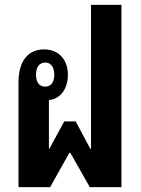

<svg xmlns="http://www.w3.org/2000/svg" viewBox="-20 -769 578 789"><path d="M56 -429V0H186L265 -141H269L349 0H479V-749H354V-158H351L291 -270H244L183 -158H181V-358C229 -362 259 -405 259 -462C259 -522 223 -566 161 -566C98 -566 56 -522 56 -429ZM166 -413C141 -413 128 -431 128 -462C128 -492 141 -512 166 -512C190 -512 203 -492 203 -462C203 -432 190 -413 166 -413Z"/></svg>

Font: Noto Sans Thai Looped ExtraCondensed
Style: Bold
Weight: 700
Width: 2
Designer: Sasikarn Vongin, Ben Mitchell
Foundry: The Fontpad Ltd
Version: Version 1.001